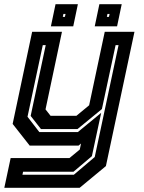

<svg xmlns="http://www.w3.org/2000/svg" viewBox="-40 -691 685 911"><path d="M101 0 20 -103 112.5 -540H254L176 -172L200 -141.5H322.5L383 -191.5L457 -540H598L462.5 97L338 200H-19.5L10.5 59H289.5L338.5 18.5L344.5 -10L332.5 0ZM66.5 138H310.5L409.5 54L522.5 -477H508.5L443.5 -173.5L327.5 -78.5H154.5L105.5 -141L177 -477H163L90.5 -137L146.5 -64.5H329.5L440 -155.5L396 50L308.5 124H69.5ZM409.5 -566 431.5 -671H537.5L515.5 -566ZM201.5 -566 223.5 -671H329.5L307.5 -566ZM258 -611H268L271 -625H261ZM467 -611H477L480 -625H470Z"/></svg>

Font: Tourney Thin
Style: Italic
Weight: 100
Italic angle: -12°
Designer: Tyler Finck
Foundry: Etcetera Type Co
Version: Version 1.015